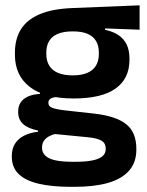

<svg xmlns="http://www.w3.org/2000/svg" viewBox="-20 -530 565 740"><path d="M264 -150.5Q152.5 -150.5 95 -194.8Q37.5 -239 37.5 -319V-326.5Q37.5 -379.5 60.5 -416.8Q83.5 -454 132.5 -475Q181.5 -496 259.5 -499L518 -509.5V-415.5L385 -420.5V-415Q416.5 -408.5 437.2 -394.2Q458 -380 468.5 -357.8Q479 -335.5 479 -304V-299.5Q479 -227 425.5 -188.8Q372 -150.5 264 -150.5ZM258 93.5H272Q311 93.5 336.5 88.2Q362 83 374.8 72.2Q387.5 61.5 387.5 44.5V43Q387.5 22 371.2 12.2Q355 2.5 319 -1L175.5 -15L205 -16.5Q186.5 -13 172.2 -6.2Q158 0.5 150 11.5Q142 22.5 142 38.5V39.5Q142 58 155 70.2Q168 82.5 194 88Q220 93.5 258 93.5ZM251 190Q180 190 129.5 178.2Q79 166.5 52.2 141Q25.5 115.5 25.5 73.5V71.5Q25.5 43 38 23.5Q50.5 4 73.5 -7.5Q96.5 -19 126.5 -22V-27Q88.5 -34.5 69.2 -51.8Q50 -69 50 -99V-99.5Q50 -120.5 59.5 -135Q69 -149.5 87.8 -158Q106.5 -166.5 134 -168V-182.5L242.5 -155.5L207.5 -156.5Q184.5 -156 175.5 -150.2Q166.5 -144.5 166.5 -134V-133.5Q166.5 -120.5 180.5 -114.8Q194.5 -109 227 -105L344.5 -92Q427 -82.5 466.2 -51.5Q505.5 -20.5 505.5 44V46.5Q505.5 96 477.5 127.8Q449.5 159.5 396.8 174.8Q344 190 269 190ZM260.5 -239.5Q294 -239.5 316.2 -249Q338.5 -258.5 349.8 -277Q361 -295.5 361 -322V-327.5Q361 -354 350 -372.2Q339 -390.5 317 -399.8Q295 -409 261.5 -409H260Q224.5 -409 202 -399.2Q179.5 -389.5 169 -371.2Q158.5 -353 158.5 -327.5V-322Q158.5 -295.5 169.8 -277Q181 -258.5 203.8 -249Q226.5 -239.5 260.5 -239.5Z"/></svg>

Font: Anek Odia SemiBold
Style: Regular
Weight: 600
Version: Version 1.003